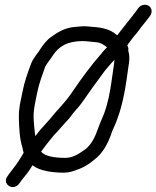

<svg xmlns="http://www.w3.org/2000/svg" viewBox="-20 -721 655 804"><path d="M513 -531C514 -533 515 -534 517 -537L529 -553C533 -559 537 -564 542 -570C555 -584 560 -593 571 -607C585 -624 595 -637 608 -654C621 -672 614 -690 602 -697C591 -704 571 -703 559 -687L552 -677C526 -642 497 -608 471 -573L467 -576C444 -596 414 -605 374 -608C354 -609 339 -613 313 -610L291 -608C250 -604 222 -586 195 -567C176 -554 160 -533 148 -514C139 -499 119 -478 110 -454C97 -419 82 -378 74 -336C70 -312 63 -290 61 -265C59 -254 59 -240 59 -227C60 -185 62 -139 74 -103C75 -98 76 -90 79 -81C75 -75 69 -65 65 -58C46 -27 41 -24 22 2L12 16C-14 49 35 83 61 47L71 33C88 12 100 -1 116 -29C145 -6 196 2 246 2C259 2 273 0 285 -4L313 -14C336 -23 354 -35 373 -51C411 -78 434 -123 450 -172C462 -201 465 -203 474 -231C491 -277 502 -332 510 -387L520 -457C523 -477 522 -493 517 -509C519 -519 516 -525 513 -531ZM152 -86C168 -108 189 -135 206 -155C226 -175 237 -190 254 -208C274 -227 282 -244 299 -262C310 -273 321 -288 333 -305C363 -349 390 -385 420 -426C434 -442 444 -455 459 -471C459 -467 459 -462 458 -457L448 -387C441 -335 431 -285 415 -243C406 -220 403 -217 391 -184C378 -146 362 -116 339 -97C314 -80 289 -60 254 -60C212 -60 170 -65 152 -86ZM428 -523C420 -514 413 -508 405 -497C361 -447 322 -394 282 -335C252 -290 221 -263 187 -220L162 -192C151 -181 140 -167 128 -151C127 -158 125 -166 125 -175C122 -206 118 -232 123 -266C126 -288 131 -308 136 -334C143 -370 157 -407 169 -441C175 -454 190 -471 200 -487C226 -527 262 -549 327 -549C343 -549 368 -545 384 -544C403 -542 414 -534 428 -523Z"/></svg>

Font: PolanStronk
Style: BdIta
Weight: 700
Version: Version 1.0